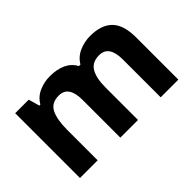

<svg xmlns="http://www.w3.org/2000/svg" viewBox="-81 -850 1144 1144"><g transform="rotate(-45 491.0 -278.0)"><path d="M719 -556Q812 -556 859.5 -508.5Q907 -461 907 -356V0H758V-319Q758 -437 676 -437Q617 -437 592 -395Q567 -353 567 -274V0H418V-319Q418 -437 336 -437Q274 -437 250.5 -390.5Q227 -344 227 -257V0H78V-546H192L212 -476H220Q245 -518 288.5 -537Q332 -556 379 -556Q439 -556 481 -536.5Q523 -517 545 -476H558Q583 -518 627.5 -537Q672 -556 719 -556Z"/></g></svg>

Font: Noto Sans Sinhala UI
Style: Bold
Weight: 700
Designer: Jelle Bosma - Monotype Design Team
Foundry: Monotype Imaging Inc.
Version: Version 2.006; ttfautohint (v1.8.4.7-5d5b)